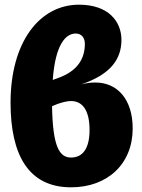

<svg xmlns="http://www.w3.org/2000/svg" viewBox="-20 -781 605 819"><path d="M387 -429C365 -429 351 -427 326 -421C451 -463 498 -528 498 -611C498 -689 443 -761 317 -761C149 -761 25 -602 25 -343C25 -121 101 18 283 18C440 18 546 -83 546 -233C546 -357 481 -429 387 -429ZM303 -638C325 -638 342 -623 342 -594C342 -532 312 -479 230 -449L205 -440C216 -593 261 -638 303 -638ZM283 -109C233 -109 205 -156 202 -328L224 -337C246 -345 267 -350 283 -350C334 -350 362 -307 362 -227C362 -146 332 -109 283 -109Z"/></svg>

Font: Fira Sans ExtraBold
Style: Regular
Weight: 800
Designer: bBox Type GmbH & Carrois Corporate GbR & Edenspiekermann AG
Foundry: bBox Type GmbH & Carrois Corporate GbR & Edenspiekermann AG
Version: Version 4.300;PS 004.300;hotconv 1.0.88;makeotf.lib2.5.64775